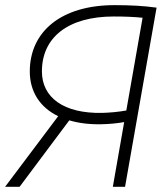

<svg xmlns="http://www.w3.org/2000/svg" viewBox="-23 -723 629 743"><path d="M369.1 -242.2C396 -242.7 426.8 -245.1 457.5 -250.5L413.6 0H460.9L580.6 -680.2L583 -693.4C534.7 -700.2 482.9 -703.1 420.4 -703.1C213.4 -703.1 92.3 -600.6 92.3 -446.3C92.3 -369.6 130.4 -308.1 202.1 -273.4L-3.4 0H52.7L245.1 -257.3C280.8 -246.6 322.3 -241.2 369.1 -242.2ZM465.8 -295.4C433.1 -289.6 402.8 -287.1 372.1 -286.1C223.1 -283.2 139.2 -345.7 139.2 -446.8C139.2 -578.1 240.2 -659.2 417.5 -659.2C459.5 -659.2 495.6 -657.7 528.8 -654.3Z"/></svg>

Font: Cascadia Code PL ExtraLight
Style: Italic
Weight: 200
Italic angle: -10°
Monospace: yes
Designer: Aaron Bell
Foundry: Saja Typeworks
Version: Version 2404.023